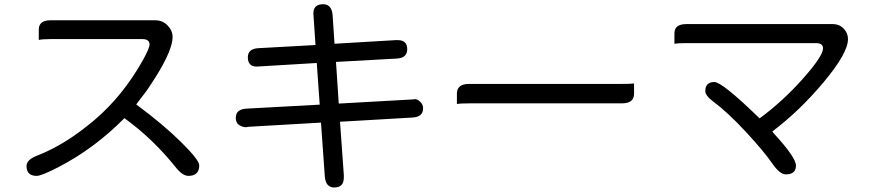

<svg xmlns="http://www.w3.org/2000/svg" viewBox="-20 -791 4040 887"><path d="M609.4 -308.6Q733.4 -216.8 816.9 -134.3Q900.4 -51.8 900.4 -27.3Q900.4 21.5 850.6 21.5Q822.3 21.5 790 -20.5Q683.6 -152.3 554.7 -245.1Q417 -105.5 251 -19.5Q171.9 21.5 149.4 21.5Q102.5 21.5 102.5 -24.4Q102.5 -53.7 154.3 -73.2Q282.2 -123 415 -235.4Q547.9 -347.7 641.6 -515.6Q670.9 -569.3 670.9 -585Q670.9 -610.4 637.7 -610.4H212.9Q174.8 -610.4 159.2 -606.4Q159.2 -610.4 159.2 -654.3Q159.2 -697.3 212.9 -697.3H697.3Q731.4 -697.3 754.4 -673.3Q777.3 -649.4 777.3 -620.1Q777.3 -545.9 658.2 -373L609.4 -308.6Z M1462.9 -224.6 1125 -205.1 1123 -204.1Q1109.4 -201.2 1092.8 -209Q1069.3 -218.8 1069.3 -247.1Q1069.3 -286.1 1118.2 -289.1L1457 -307.6L1443.4 -500L1166 -483.4Q1125 -483.4 1125 -526.4Q1125 -565.4 1172.9 -568.4L1437.5 -583L1428.7 -713.9L1427.7 -728.5Q1427.7 -771.5 1472.7 -771.5Q1512.7 -771.5 1516.6 -720.7L1525.4 -588.9L1806.6 -605.5H1818.4Q1861.3 -605.5 1861.3 -563.5Q1861.3 -523.4 1813.5 -520.5L1532.2 -504.9L1544.9 -312.5L1892.6 -332L1894.5 -333H1897.5Q1908.2 -333 1921.4 -320.8Q1934.6 -308.6 1934.6 -290Q1934.6 -251 1885.7 -248L1550.8 -228.5L1568.4 17.6V29.3Q1568.4 75.2 1524.4 75.2Q1484.4 75.2 1480.5 23.4L1462.9 -224.6Z M2852.5 -403.3Q2893.6 -403.3 2909.2 -405.3Q2909.2 -403.3 2909.2 -357.4Q2909.2 -313.5 2852.5 -313.5H2146.5Q2106.4 -313.5 2090.8 -310.5Q2090.8 -313.5 2090.8 -358.4Q2090.8 -403.3 2146.5 -403.3H2852.5Z M3489.3 -244.1Q3597.7 -324.2 3689.9 -428.2Q3782.2 -532.2 3782.2 -567.4Q3782.2 -591.8 3750 -591.8H3150.4Q3111.3 -591.8 3095.7 -588.9Q3095.7 -591.8 3095.7 -636.7Q3095.7 -679.7 3150.4 -679.7H3827.1Q3859.4 -679.7 3879.9 -656.2Q3897.5 -636.7 3897.5 -610.4Q3897.5 -545.9 3786.1 -412.6Q3674.8 -279.3 3547.9 -183.6L3554.7 -174.8Q3657.2 -63.5 3657.2 -26.4Q3657.2 14.6 3610.4 14.6Q3582 14.6 3546.4 -37.6Q3510.7 -89.8 3426.3 -181.2Q3341.8 -272.5 3274.4 -322.3Q3238.3 -349.6 3238.3 -370.1Q3238.3 -412.1 3280.3 -412.1Q3316.4 -412.1 3489.3 -244.1Z"/></svg>

Font: YuPearl-Regular
Style: Regular
Weight: 400
Designer: Max Yao
Foundry: Max-Everyday
Version: Version 1.011; ttfautohint (v1.8.3)